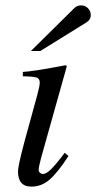

<svg xmlns="http://www.w3.org/2000/svg" viewBox="-20 -684 358 715"><path d="M221 -115 235 -103Q194 -40 164 -14.5Q134 11 97 11Q47 11 47 -46Q47 -66 71 -156L119 -331Q128 -365 128 -376Q128 -391 117 -395Q106 -399 65 -400V-416Q109 -419 224 -441L229 -438L133 -96Q124 -62 124 -51Q124 -45 129 -40.5Q134 -36 140 -36Q152 -36 170 -53.5Q188 -71 221 -115ZM95 -494 257 -654Q267 -664 282 -664Q297 -664 307.5 -653.5Q318 -643 318 -628Q318 -610 301 -600L130 -494Z"/></svg>

Font: STIX MathJax Latin
Style: Italic
Weight: 400
Italic angle: -16.33°
Designer: MicroPress Inc., with final additions and corrections provided by Coen Hoffman, Elsevier (retired)
Version: Version 1.1.1